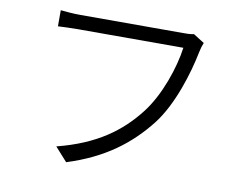

<svg xmlns="http://www.w3.org/2000/svg" viewBox="-78 -806 1156 928"><g transform="rotate(10 500.0 -341.5)"><path d="M856 -665 802 -699C785 -695 767 -695 753 -695C709 -695 298 -695 245 -695C212 -695 175 -698 148 -701V-622C173 -623 205 -625 244 -625C298 -625 706 -625 763 -625C750 -527 702 -383 630 -291C546 -183 434 -98 241 -49L301 18C485 -40 602 -132 693 -248C772 -350 821 -512 842 -618C846 -637 850 -651 856 -665Z"/></g></svg>

Font: Noto Sans JP DemiLight
Style: Regular
Weight: 350
Designer: Ryoko NISHIZUKA 西塚涼子 (kana, bopomofo & ideographs); Paul D. Hunt (Latin, Greek & Cyrillic); Sandoll Communications 산돌커뮤니
Foundry: Adobe
Version: Version 2.004;hotconv 1.0.118;makeotfexe 2.5.65603